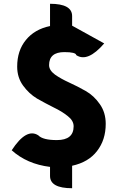

<svg xmlns="http://www.w3.org/2000/svg" viewBox="-20 -872 649 1017"><path d="M362 125Q245 125 245 60V12Q123 -3 42 -76Q120 -196 183 -155Q207 -130 281 -130Q370 -130 370 -203Q370 -233 339 -257Q308 -282 264 -303Q220 -325 176 -350Q133 -376 102 -419Q71 -462 71 -519Q71 -604 117 -660Q163 -717 245 -734V-852Q362 -852 362 -787V-736L532 -642Q444 -540 384 -580Q382 -596 321 -596Q240 -596 240 -527Q240 -500 271 -477Q302 -455 346 -435Q390 -415 434 -390Q478 -365 509 -320Q540 -276 540 -216Q540 -131 494 -72Q449 -13 362 6V125Z"/></svg>

Font: Swei Half Moon CJK SC
Style: Black
Weight: 900
Version: Version 2.071